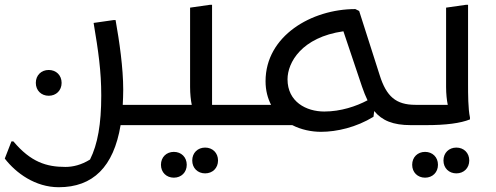

<svg xmlns="http://www.w3.org/2000/svg" viewBox="-56 -524 2076 804"><path d="M458 -85C459 -105 460 -126 460 -148C460 -240 444 -350 428 -440H420L336 -428C356 -309 368 -226 368 -124C368 -4 353 80 321 144C284 167 249 175 218 175C139 175 73 155 0 68H-8L-36 140C11 201 92 260 190 260C333 260 420 175 449 0H593L613 -20V-85ZM148 -123C179 -123 202 -145 202 -177C202 -209 179 -231 148 -231C117 -231 94 -209 94 -177C94 -145 117 -123 148 -123Z M832 -85V-504H824L740 -492V-160C740 -131 743 -104 747 -85H613L593 -65V0H960L980 -20V-85ZM803 94C772 94 749 116 749 148C749 180 772 202 803 202C834 202 857 180 857 148C857 116 834 94 803 94ZM672 112C641 112 618 134 618 166C618 198 641 220 672 220C703 220 726 198 726 166C726 134 703 112 672 112Z M1534 -209 1448 -478 1432 -486C1249 -486 1056 -374 1056 -184C1056 -145 1065 -113 1079 -85H980L960 -65V0H1168C1205 19 1248 28 1288 28C1355 28 1436 9 1508 -35L1511 -59C1544 -19 1590 0 1664 0L1684 -20V-85C1602 -85 1562 -120 1534 -209ZM1302 -57C1226 -57 1148 -98 1148 -192C1148 -262 1207 -368 1382 -393L1460 -161C1467 -140 1475 -121 1483 -104C1436 -79 1371 -57 1302 -57Z M1904 -172V-504H1896L1812 -492V-160C1812 -131 1815 -104 1819 -85H1684L1664 -65V0H1728C1812 0 1872 -8 1912 -24V-32C1904 -68 1904 -132 1904 -172ZM1855 94C1824 94 1801 116 1801 148C1801 180 1824 202 1855 202C1886 202 1909 180 1909 148C1909 116 1886 94 1855 94ZM1724 112C1693 112 1670 134 1670 166C1670 198 1693 220 1724 220C1755 220 1778 198 1778 166C1778 134 1755 112 1724 112Z"/></svg>

Font: Kufam Arabic Latin Roman Normal
Style: Regular
Weight: 400
Designer: Wael Morcos & Artur Schmal
Version: Version 1.200;PS 001.200;hotconv 1.0.88;makeotf.lib2.5.64775